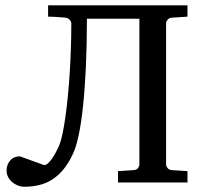

<svg xmlns="http://www.w3.org/2000/svg" viewBox="-20 -691 762 727"><path d="M426.8 0V-43L486.8 -46.9Q497.6 -47.9 502.7 -54.9Q507.8 -62 507.8 -67.9V-620.1H309.1Q309.1 -520.5 305.2 -437.5Q301.3 -354.5 294.4 -289.6Q287.6 -224.6 277.8 -178.7Q268.1 -132.8 255.9 -107.9Q239.3 -72.3 219.5 -48.6Q199.7 -24.9 176.5 -10.5Q153.3 3.9 127.2 10Q101.1 16.1 71.8 16.1Q59.1 16.1 47.1 11.2Q35.2 6.3 25.6 -2Q16.1 -10.3 10.5 -21.2Q4.9 -32.2 4.9 -44.9Q4.9 -67.9 18.6 -83.5Q32.2 -99.1 55.2 -99.1L147 -65.9Q154.3 -65.9 162.1 -73Q169.9 -80.1 177.5 -91.1Q185.1 -102.1 191.9 -115Q198.7 -127.9 204.1 -140.1Q210.9 -156.7 216.8 -184.8Q222.7 -212.9 227.8 -249.3Q232.9 -285.6 237.1 -328.4Q241.2 -371.1 244.1 -417Q247.1 -462.9 248.5 -510.3Q250 -557.6 250 -603Q250 -608.9 243.9 -616Q237.8 -623 228 -624Q216.8 -625 205.1 -626Q195.3 -627 183.6 -627.4Q171.9 -627.9 162.1 -627.9V-670.9H689.9V-627.9L629.9 -624Q619.6 -623 614.3 -616Q608.9 -608.9 608.9 -603V-67.9Q608.9 -62 614.3 -54.9Q619.6 -47.9 629.9 -46.9L689.9 -43V0Z"/></svg>

Font: Charis SIL
Style: Regular
Weight: 400
Foundry: SIL International
Version: Version 4.112